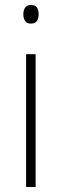

<svg xmlns="http://www.w3.org/2000/svg" viewBox="-20 -745 245 765"><path d="M103 -725Q121 -725 127.5 -714.5Q134 -704 134 -688Q134 -672 127 -661.5Q120 -651 103 -651Q87 -651 80 -661.5Q73 -672 73 -688Q73 -704 80 -714.5Q87 -725 103 -725ZM122 -529V0H84V-529Z"/></svg>

Font: Noto Sans Hebrew SemiCondensed ExtraLight
Style: Regular
Weight: 200
Width: 4
Designer: Monotype Design Team
Foundry: Monotype Imaging Inc.
Version: Version 2.004; ttfautohint (v1.8.4.7-5d5b)